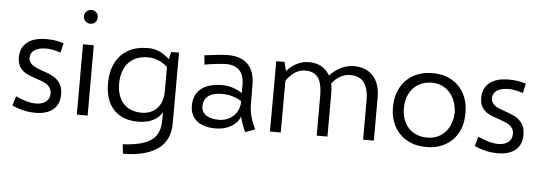

<svg xmlns="http://www.w3.org/2000/svg" viewBox="-56 -885 3639 1293"><g transform="rotate(5 1763.5 -238.0)"><path d="M195.3 12.2Q155 11.7 119 3.7Q82.9 -4.4 39.6 -22.9L58.8 -87.5Q102.1 -68 133.7 -59.4Q165.3 -50.8 195.3 -50.3Q240.1 -51.1 264.2 -71Q288.3 -90.8 288.8 -126.6Q288.5 -152.8 274.7 -169.6Q261 -186.4 241.1 -195.8Q221.3 -205.2 186.4 -217Q144.2 -230.8 118 -243.7Q91.9 -256.6 73.2 -282.4Q54.6 -308.2 54.6 -351Q55.4 -417.4 100.6 -453.1Q145.8 -488.9 229.7 -488.9Q296.5 -488.9 345.7 -470.9L331.8 -406.4Q275 -425.5 233.4 -425.5Q183.7 -425 156.2 -407.2Q128.8 -389.4 126.7 -355.8Q126.7 -333.3 139.3 -318.4Q151.9 -303.6 170.3 -294.6Q188.8 -285.6 220.8 -274.5Q264.9 -259.6 292.4 -245.2Q319.9 -230.7 340 -202.4Q360 -174.1 360 -127.8Q360 -59.9 317.6 -23.9Q275.1 12.2 195.3 12.2Z M514.2 -617.6Q501 -617.6 490.2 -623.6Q479.4 -629.6 473.3 -640.5Q467.3 -651.4 467.3 -664.6Q467.3 -677.6 473.3 -688.2Q479.4 -698.9 490.2 -704.9Q501 -710.9 514.2 -710.9Q527.4 -710.9 537.9 -704.9Q548.5 -698.9 554.5 -688.2Q560.5 -677.6 560.5 -664.5Q560.5 -651.4 554.6 -640.5Q548.6 -629.6 538 -623.6Q527.4 -617.6 514.2 -617.6ZM477.3 -475.6H550.3V0H477.3Z M802.5 171.8Q894.5 167.4 949.4 146.6Q1004.3 125.9 1028.9 87.2Q1053.6 48.5 1053.6 -12.2L1054.1 -392.6L1073.6 -475.6H1126.3L1125.9 0Q1125.9 120.1 1042.9 177.2Q960 234.4 809.6 235.4ZM888.7 11.2Q819.9 11.2 770.2 -17.2Q720.5 -45.5 694.2 -99.1Q667.8 -152.7 667.8 -226.8Q667.8 -308.2 697.4 -367.1Q726.9 -426 782.5 -457.2Q838.1 -488.3 915 -488.3Q948 -488.3 975.3 -479.5Q1002.7 -470.7 1025.5 -455.1Q1048.3 -439.5 1073.9 -415L1069.2 -357.4Q1037.6 -391.5 999.4 -409Q961.2 -426.5 923.8 -426.5Q866.9 -426.5 826.2 -403.6Q785.5 -380.6 764.2 -336.9Q742.8 -293.2 742.8 -232.2Q742.8 -177.1 762.3 -136.2Q781.7 -95.2 819.3 -73Q856.9 -50.8 910.6 -50.8Q953.7 -50.8 986.2 -69.8Q1018.7 -88.9 1036.1 -124.1Q1053.6 -159.3 1053.6 -206.5L1074.5 -157.5Q1074.5 -76.7 1026.4 -32.7Q978.3 11.2 888.7 11.2Z M1616.9 19Q1571.3 -76.9 1571.3 -167.5V-294.9Q1571.3 -363 1539.8 -394.9Q1508.3 -426.8 1450.7 -426.8Q1427.4 -426.8 1384.3 -422.2Q1341.2 -417.6 1304.4 -410.4L1298.1 -473.1Q1361.6 -481.3 1397.2 -484.8Q1432.9 -488.3 1457 -488.3Q1545.8 -488.3 1591.7 -441.4Q1637.7 -394.5 1638.2 -301.8L1639.2 -168.5Q1639.6 -89.2 1682.9 -6.3ZM1414.8 11.2Q1361.8 11.2 1323.3 -4.8Q1284.8 -20.9 1264.2 -52.1Q1243.5 -83.3 1243.5 -128.1Q1243.5 -178.5 1266.2 -213.2Q1288.8 -247.9 1331.9 -265.7Q1375 -283.4 1435.5 -283.4Q1474.5 -283.4 1512.3 -270.5Q1550 -257.6 1585.4 -232.2L1586.9 -174.8Q1560.4 -197.6 1521.8 -211Q1483.2 -224.4 1440.4 -224.4Q1379.9 -224.4 1347.4 -200.2Q1314.8 -176 1315.3 -128.8Q1315.7 -90.7 1346.9 -69.6Q1378.2 -48.6 1434.3 -48.6Q1470.1 -48.6 1501.6 -65.3Q1533.2 -82 1552.2 -112.2Q1571.3 -142.5 1571.3 -180.2L1586.4 -117.7Q1586.4 -83.1 1564.3 -53.5Q1542.1 -23.9 1502.8 -6.3Q1463.5 11.2 1414.8 11.2Z M2412.5 -275.4Q2412 -341.8 2383.3 -384Q2354.6 -426.3 2288.7 -426.3Q2249.4 -426.3 2214.4 -404.1Q2179.3 -381.8 2156.4 -343.5L2139.3 -403.6Q2173.1 -442.4 2217 -465.3Q2260.9 -488.3 2307.5 -488.3Q2365.5 -488.3 2405.3 -463.9Q2445.2 -439.5 2465 -396.5Q2484.7 -353.5 2485.2 -297.9V0H2412.5ZM1783.8 -475.6H1839.5L1856.8 -409.7L1855.8 0H1782.8ZM2098.8 -275.4Q2097.9 -325.9 2087.2 -359.6Q2076.4 -393.3 2051.4 -411.6Q2026.4 -429.9 1983.8 -429.9Q1956.9 -429.9 1931.5 -417.9Q1906.1 -405.9 1884.3 -383.6Q1862.4 -361.3 1845.3 -330.1L1841.7 -397.5Q1862.1 -426.3 1887.4 -446.4Q1912.7 -466.6 1942.6 -477.4Q1972.5 -488.3 2005 -488.3Q2059.6 -488.3 2096.7 -463.9Q2133.9 -439.5 2152.5 -396.5Q2171 -353.5 2171.5 -297.9V0H2098.8Z M2840.3 12.2Q2766.8 12.2 2710.9 -18.5Q2655.1 -49.3 2624.3 -105.6Q2593.6 -162 2593.6 -235.8Q2593.6 -310.5 2624.3 -367.6Q2655 -424.8 2710.9 -456.1Q2766.8 -487.3 2840.3 -487.3Q2913.8 -487.3 2969.2 -456.1Q3024.5 -424.8 3054.4 -367.9Q3084.4 -310.9 3083.5 -235.7Q3083.5 -161.5 3053.3 -105.4Q3023.1 -49.3 2968 -18.5Q2912.9 12.2 2840.3 12.2ZM2840.8 -51.5Q2889.8 -51.5 2927.7 -74.3Q2965.5 -97.1 2987.5 -139Q3009.4 -180.9 3011.4 -235.7Q3008.9 -291.6 2986.8 -334Q2964.7 -376.5 2927 -399.6Q2889.2 -422.7 2840.8 -422.7Q2789.4 -422.7 2750.3 -399.6Q2711.1 -376.5 2689.3 -334.1Q2667.6 -291.7 2667.6 -235.7Q2667.6 -180.9 2688.9 -139Q2710.1 -97.1 2749.5 -74.3Q2788.9 -51.5 2840.8 -51.5Z M3320.8 12.2Q3280.5 11.7 3244.4 3.7Q3208.4 -4.4 3165 -22.9L3184.3 -87.5Q3227.5 -68 3259.2 -59.4Q3290.8 -50.8 3320.8 -50.3Q3365.6 -51.1 3389.7 -71Q3413.8 -90.8 3414.3 -126.6Q3413.9 -152.8 3400.2 -169.6Q3386.5 -186.4 3366.6 -195.8Q3346.8 -205.2 3311.9 -217Q3269.7 -230.8 3243.5 -243.7Q3217.4 -256.6 3198.7 -282.4Q3180.1 -308.2 3180.1 -351Q3180.9 -417.4 3226.1 -453.1Q3271.2 -488.9 3355.2 -488.9Q3422 -488.9 3471.2 -470.9L3457.3 -406.4Q3400.5 -425.5 3358.9 -425.5Q3309.2 -425 3281.7 -407.2Q3254.3 -389.4 3252.2 -355.8Q3252.2 -333.3 3264.8 -318.4Q3277.3 -303.6 3295.8 -294.6Q3314.3 -285.6 3346.3 -274.5Q3390.4 -259.6 3417.9 -245.2Q3445.4 -230.7 3465.5 -202.4Q3485.5 -174.1 3485.5 -127.8Q3485.5 -59.9 3443.1 -23.9Q3400.6 12.2 3320.8 12.2Z"/></g></svg>

Font: DavidDev Light
Style: Regular
Weight: 300
Designer: David.dev
Foundry: David.dev
Version: Version 1.001;FEAKit 1.0